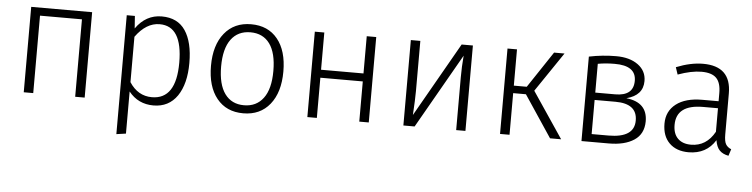

<svg xmlns="http://www.w3.org/2000/svg" viewBox="-45 -750 4586 1171"><g transform="rotate(5 2247.5 -164.5)"><path d="M420.9 -474.1H164.1V0H106V-522.9H479V0H420.9Z M886.7 -38.1Q1035.2 -38.1 1035.2 -262.2Q1035.2 -486.3 896 -485.8Q814 -485.8 749 -396V-118.2Q800.8 -38.1 886.7 -38.1ZM1096.7 -265.6Q1096.7 -138.2 1045.9 -63.5Q994.1 11.2 900.4 11.2Q806.6 11.2 749 -61V196.8L690.9 205.1V-522.9H740.7L746.1 -446.8Q807.6 -534.2 904.8 -534.2Q1002 -534.2 1049.3 -463.9Q1096.7 -393.6 1096.7 -265.6Z M1570.1 -428.5Q1528.8 -484.9 1452.1 -484.9Q1375.5 -484.9 1333.5 -428Q1291.5 -371.1 1291.5 -261.7Q1291.5 -152.3 1333 -95.2Q1374.5 -38.1 1450.4 -38.1Q1526.4 -38.1 1568.8 -95Q1611.3 -151.9 1611.3 -262Q1611.3 -372.1 1570.1 -428.5ZM1289.1 -460.7Q1348.6 -534.2 1452.1 -534.2Q1555.7 -534.2 1614 -462.6Q1672.4 -391.1 1672.4 -263.7Q1672.4 -136.2 1613 -62.5Q1553.7 11.2 1450.2 11.2Q1346.7 11.2 1288.1 -61.3Q1229.5 -133.8 1229.5 -260.5Q1229.5 -387.2 1289.1 -460.7Z M2160.2 -246.1H1900.4V0H1842.3V-522.9H1900.4V-294.9H2160.2V-522.9H2218.3V0H2160.2Z M2810.1 0H2753.4V-324.2Q2753.4 -387.2 2759.3 -456.1L2499 0H2430.2V-522.9H2488.3V-215.8Q2488.3 -165 2482.4 -68.8L2741.2 -522.9H2810.1Z M3080.1 -254.9V0H3022V-522.9H3080.1V-300.8H3159.2L3307.1 -522.9H3371.1L3207 -280.8L3396 0H3328.1L3158.2 -254.9Z M3578.6 -47.9H3681.6Q3839.8 -47.9 3839.4 -153.8Q3839.4 -256.8 3706.5 -256.8H3578.6ZM3681.6 -486.8Q3626.5 -486.8 3578.6 -478V-301.8H3700.7Q3812.5 -301.8 3812.5 -394.5Q3812.5 -487.3 3681.6 -486.8ZM3900.4 -153.8Q3899.9 -76.2 3842.3 -38.1Q3784.7 0 3687.5 0H3520.5V-517.1Q3603.5 -534.2 3687 -534.2Q3770 -534.2 3820.8 -497.1Q3871.6 -460 3871.6 -397.9Q3871.6 -310.1 3770.5 -284.2Q3900.4 -270 3900.4 -153.8Z M4187.5 -36.1Q4281.7 -36.1 4332.5 -127.9V-272H4241.7Q4077.6 -272 4077.6 -147.9Q4077.6 -93.8 4106.7 -64.9Q4135.7 -36.1 4187.5 -36.1ZM4390.6 -368.2V-116.2Q4390.6 -75.2 4401.1 -57.1Q4411.6 -39.1 4434.6 -29.8L4421.4 11.2Q4385.3 4.4 4366 -15.9Q4346.7 -36.1 4340.3 -77.1Q4286.1 10.7 4177.2 11.2Q4102.1 11.2 4058.8 -31.5Q4015.6 -74.2 4015.6 -150.4Q4015.6 -226.6 4073 -270.8Q4130.4 -314.9 4232.4 -314.9H4332.5V-365.2Q4332.5 -428.2 4304.4 -456.5Q4276.4 -484.9 4213.9 -484.9Q4151.4 -484.9 4069.3 -455.1L4054.7 -499Q4142.6 -534.2 4219.2 -534.2Q4390.6 -534.2 4390.6 -368.2Z"/></g></svg>

Font: FiraSans-Light
Style: Regular
Weight: 300
Designer: Carrois Corporate & Edenspiekermann AG
Foundry: Carrois Corporate GbR & Edenspiekermann AG
Version: Version 3.106;PS 003.106;hotconv 1.0.70;makeotf.lib2.5.58329